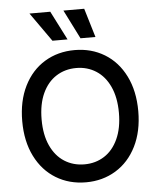

<svg xmlns="http://www.w3.org/2000/svg" viewBox="-62 -990 858 1051"><g transform="rotate(-5 367.5 -464.5)"><path d="M368.2 9.8Q275.9 9.8 203.4 -34.4Q130.9 -78.6 89.8 -160.9Q48.8 -243.2 48.8 -353.5Q48.8 -464.4 89.8 -546.6Q130.9 -628.9 203.4 -672.9Q275.9 -716.8 368.2 -716.8Q459.5 -716.8 532 -672.9Q604.5 -628.9 645.5 -546.6Q686.5 -464.4 686.5 -353.5Q686.5 -243.2 645.5 -160.9Q604.5 -78.6 532 -34.4Q459.5 9.8 368.2 9.8ZM368.2 -618.2Q306.6 -618.2 258.3 -587.4Q210 -556.6 182.6 -497.1Q155.3 -437.5 155.3 -353.5Q155.3 -269.5 182.6 -210Q210 -150.4 258.3 -119.6Q306.6 -88.9 368.2 -88.9Q429.2 -88.9 477.3 -119.6Q525.4 -150.4 552.7 -210.2Q580.1 -270 580.1 -353.5Q580.1 -437.5 552.7 -497.1Q525.4 -556.6 477.3 -587.4Q429.2 -618.2 368.2 -618.2ZM139.6 -937.5H253.9L335 -778.3H252ZM326.2 -937.5H440.4L488.3 -778.3H406.2Z"/></g></svg>

Font: Pretendard JP Medium
Style: Regular
Weight: 500
Designer: Base glyphs from Inter by Rasmus Andersson; Hangeul glyphs from Noto Sans CJK(Source Han Sans) by Jang Soo-young and Kan
Foundry: Kil Hyung-jin
Version: Version 1.309